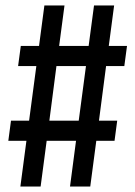

<svg xmlns="http://www.w3.org/2000/svg" viewBox="-20 -679 490 699"><path d="M159.7 -239.7H266.6L293 -438.5H185.5ZM127.9 0H54.2L76.2 -166.5H10.3L20 -239.7H85.9L112.3 -438.5H45.9L55.7 -511.7H122.1L141.6 -659.2H214.8L195.3 -511.7H302.7L322.3 -659.2H395.5L376 -511.7H442.4L432.6 -438.5H366.2L340.3 -239.7H406.7L397 -166.5H330.6L308.6 0H234.9L256.8 -166.5H149.9Z"/></svg>

Font: Anka/Coder Narrow
Style: Regular
Weight: 400
Width: 3
Monospace: yes
Version: Version 001.100